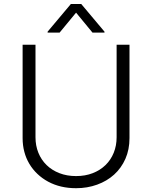

<svg xmlns="http://www.w3.org/2000/svg" viewBox="-20 -958 784 990"><path d="M96.6 -245.7V-727.3H163V-250.4Q163 -207 177.9 -170.3Q192.8 -133.5 220.2 -106.9Q247.5 -80.3 286.2 -65.2Q324.9 -50.1 372.2 -50.1Q419.7 -50.1 458.3 -65.2Q496.8 -80.3 524.1 -106.9Q551.5 -133.5 566.4 -170.3Q581.3 -207 581.3 -250.4V-727.3H647.7V-245.7Q647.7 -186.8 626.6 -139Q605.5 -91.3 568.4 -57.7Q531.2 -24.1 480.8 -5.9Q430.4 12.4 372.2 12.4Q290.8 12.4 228.3 -21.3Q197.4 -38 172.9 -61.3Q148.4 -84.5 131.4 -113.1Q114.3 -141.7 105.5 -175.1Q96.6 -208.5 96.6 -245.7ZM345.5 -937.5H398.8L518.8 -794.7V-789.8H457L372.2 -892.8L287.3 -789.8H225.5V-794.7Z"/></svg>

Font: Inter P Light
Style: Regular
Weight: 300
Designer: Rasmus Andersson
Foundry: rsms
Version: Version 3.018;git-588b23468